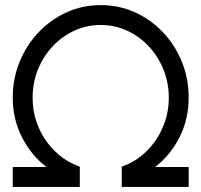

<svg xmlns="http://www.w3.org/2000/svg" viewBox="-20 -733 790 753"><path d="M30 0V-78H162.5Q103 -123 66.5 -194.2Q30 -265.5 30 -350Q30 -425 57 -490.8Q84 -556.5 131.5 -606.5Q179 -656.5 241.5 -684.8Q304 -713 375 -713Q446.5 -713 509 -684.8Q571.5 -656.5 619 -606.5Q666.5 -556.5 693.2 -490.8Q720 -425 720 -350Q720 -265.5 683.8 -194.2Q647.5 -123 588 -78H720V0H457.5V-79.5Q511.5 -98 553 -138.2Q594.5 -178.5 618.2 -233.2Q642 -288 642 -350Q642 -408.5 621.2 -460Q600.5 -511.5 563.8 -551Q527 -590.5 478.5 -612.8Q430 -635 375 -635Q319.5 -635 271 -612.5Q222.5 -590 185.8 -550.5Q149 -511 128.5 -459.5Q108 -408 108 -350Q108 -287 132 -232.2Q156 -177.5 197.8 -137.8Q239.5 -98 293 -79.5V0Z"/></svg>

Font: Urbanist
Style: Regular
Weight: 400
Designer: Corey Hu
Foundry: Corey Hu
Version: Version 1.330; ttfautohint (v1.8.4.7-5d5b)